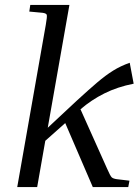

<svg xmlns="http://www.w3.org/2000/svg" viewBox="-20 -760 563 780"><path d="M357 0 245 -260 164 -188 131 0H50L166 -659Q172 -693 170 -699.5Q168 -706 153 -708L99 -713L103 -740H262L174 -241L294 -353Q342 -397 375.5 -425.5Q409 -454 439.5 -473Q470 -492 507 -505L523 -420Q457 -407 404 -380.5Q351 -354 307 -316L415 -75Q428 -45 434 -39.5Q440 -34 455 -32L506 -26L501 0Z"/></svg>

Font: Inria Serif
Style: Italic
Weight: 400
Italic angle: -10°
Designer: Black Foundry Team
Foundry: Black Foundry
Version: Version 1.000; ttfautohint (v1.8.3)